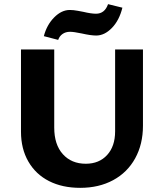

<svg xmlns="http://www.w3.org/2000/svg" viewBox="-20 -896 785 924"><path d="M81 -262V-658H241V-282Q241 -200 282.5 -154Q324 -108 393 -108Q457 -108 495.5 -150Q534 -192 534 -264V-658H668V-291Q668 -202 630.5 -134Q593 -66 524.5 -29Q456 8 366 8Q280 8 216 -24.5Q152 -57 116.5 -118.5Q81 -180 81 -262ZM191 -722Q205 -776 240.5 -812Q276 -848 316 -848Q333 -848 354.5 -844Q376 -840 381 -839Q419 -830 442 -830Q484 -830 500 -876L569 -859Q554 -798 518.5 -761.5Q483 -725 443 -725Q417 -725 373 -735Q335 -743 317 -743Q296 -743 281 -732.5Q266 -722 260 -704Z"/></svg>

Font: Ysabeau Ultrabold
Style: Regular
Weight: 800
Designer: Christian Thalmann (Catharsis Fonts)
Version: Version 0.003